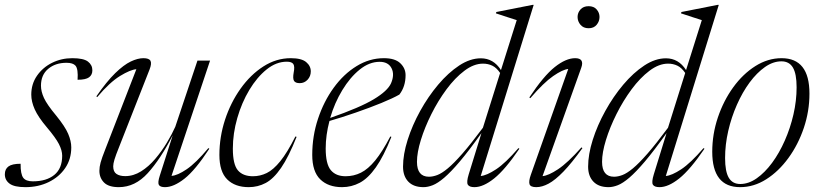

<svg xmlns="http://www.w3.org/2000/svg" viewBox="-34 -762 3382 792"><path d="M51 -86.5Q50.5 -44 62 -28.5Q73 -14 101.5 -14Q157.5 -14 190 -40.5Q222.5 -67 222.5 -119.5Q222.5 -141.5 209 -167.8Q195.5 -194 159.5 -236.5Q123.5 -279 109.2 -311Q95 -343 95 -371.5Q95 -415.5 118.5 -449.5Q142 -483.5 180.5 -502.8Q219 -522 264.5 -522Q310.5 -522 328.8 -508Q347 -494 347 -472Q347 -453 333.2 -443Q319.5 -433 286 -433Q289 -477.5 277.5 -491Q267 -503 240.5 -503Q194.5 -503 164.8 -478Q135 -453 135 -408.5Q135 -384.5 147.5 -357.5Q160 -330.5 197.5 -285.5Q234.5 -240 247.2 -210Q260 -180 260 -154Q260 -105.5 235 -68.8Q210 -32 167 -11Q124 10 71 10Q25 10 5.5 -4.5Q-14 -19 -14 -43Q-14 -64.5 1 -75.5Q16 -86.5 51 -86.5Z M625 -37 678.5 -204Q628 -105.5 575.5 -47.8Q523 10 456 10Q414 10 395 -9.2Q376 -28.5 376 -57.5Q376 -73 381 -91.5Q386 -110 399.5 -144L528.5 -476.5Q503.5 -474.5 461 -448.5Q418.5 -422.5 367 -361.5L363.5 -364.5Q406 -426 441.2 -460.2Q476.5 -494.5 505.2 -508.2Q534 -522 557.5 -522Q581 -522 586.8 -511Q592.5 -500 583 -475.5L457 -155Q443.5 -121.5 438.2 -104Q433 -86.5 433 -76Q433 -53.5 446.5 -44.5Q460 -35.5 482.5 -35.5Q516.5 -35.5 548 -55.2Q579.5 -75 606.2 -106.5Q633 -138 654.2 -173.2Q675.5 -208.5 689 -239L780.5 -512H832.5L673.5 -36.5Q698 -38 736 -63.8Q774 -89.5 825.5 -151L829.5 -148.5Q771.5 -60 727 -25Q682.5 10 646.5 10Q626.5 10 621.2 0.5Q616 -9 625 -37Z M1149 -507.5Q1105.5 -507.5 1065.8 -475.5Q1026 -443.5 994.5 -391Q963 -338.5 944.8 -275Q926.5 -211.5 926.5 -149Q926.5 -84 947.2 -59.5Q968 -35 1009.5 -35Q1039 -35 1066.2 -48.2Q1093.5 -61.5 1122.2 -97Q1151 -132.5 1184.5 -199L1189.5 -197.5Q1156.5 -114.5 1125.5 -69.5Q1094.5 -24.5 1062 -7.2Q1029.5 10 992 10Q935.5 10 903.2 -22Q871 -54 871 -123Q871 -197 894.2 -268Q917.5 -339 958.5 -396.5Q999.5 -454 1052.5 -488Q1105.5 -522 1165.5 -522Q1209.5 -522 1228.8 -506Q1248 -490 1248 -467.5Q1248 -447.5 1234.8 -433.2Q1221.5 -419 1202.5 -419Q1184.5 -419 1178.8 -428.5Q1173 -438 1177.5 -463Q1182.5 -488 1176 -497.8Q1169.5 -507.5 1149 -507.5Z M1580.5 -197.5Q1548.5 -117 1516.5 -71.8Q1484.5 -26.5 1450.2 -8.2Q1416 10 1377 10Q1320 10 1287 -22.2Q1254 -54.5 1254 -123Q1254 -200.5 1277.8 -272Q1301.5 -343.5 1342.5 -400Q1383.5 -456.5 1436.8 -489.2Q1490 -522 1549.5 -522Q1595.5 -522 1617.2 -501.2Q1639 -480.5 1639 -452Q1639 -405 1613.5 -372Q1587.5 -357 1539.2 -337.2Q1491 -317.5 1434 -297.8Q1377 -278 1325 -263Q1309.5 -204.5 1309.5 -149.5Q1309.5 -85.5 1330.5 -60.2Q1351.5 -35 1391.5 -35Q1425.5 -35 1455 -49.8Q1484.5 -64.5 1513.8 -100.2Q1543 -136 1576 -199ZM1532 -507Q1489.5 -507 1449.8 -475Q1410 -443 1378 -390.2Q1346 -337.5 1328 -275.5Q1451.5 -318.5 1508.2 -352.8Q1565 -387 1579 -418.5Q1594.5 -454.5 1581 -480.8Q1567.5 -507 1532 -507Z M2108.5 -148.5Q2049.5 -62 2004.5 -26Q1959.5 10 1923 10Q1902 10 1895.8 -0.2Q1889.5 -10.5 1899.5 -43L1952 -213Q1900.5 -140.5 1863 -96.2Q1825.5 -52 1798.5 -29Q1771.5 -6 1751 2Q1730.5 10 1713 10Q1672 10 1650.2 -12.8Q1628.5 -35.5 1628.5 -74.5Q1628.5 -125 1647.5 -185Q1666.5 -245 1699.2 -304.2Q1732 -363.5 1773.5 -412.8Q1815 -462 1860.2 -491.8Q1905.5 -521.5 1949.5 -521.5Q2001.5 -521.5 2032.5 -473L2097.5 -679Q2084 -683.5 2058.5 -691.5Q2033 -699.5 2011.5 -707L2013.5 -712.5L2163 -742H2167.5L1949 -36Q1973.5 -38 2012.2 -63.5Q2051 -89 2104.5 -151ZM1686 -94.5Q1686 -33 1735.5 -33Q1751.5 -33 1770 -40Q1788.5 -47 1813.2 -67.5Q1838 -88 1873.2 -128.2Q1908.5 -168.5 1958 -235L2029 -461Q2014 -483 1996.5 -491.2Q1979 -499.5 1958.5 -499.5Q1920.5 -499.5 1881.8 -470.2Q1843 -441 1808 -393.8Q1773 -346.5 1745.5 -291.5Q1718 -236.5 1702 -184.5Q1686 -132.5 1686 -94.5Z M2348.5 -692Q2348.5 -709.5 2360.5 -723Q2372.5 -736.5 2394 -736.5Q2415.5 -736.5 2427.2 -723Q2439 -709.5 2439 -692Q2439 -674 2427.2 -659.8Q2415.5 -645.5 2394 -645.5Q2372.5 -645.5 2360.5 -659.8Q2348.5 -674 2348.5 -692ZM2155.5 -40.5 2310 -477.5Q2286.5 -475 2247.8 -448.2Q2209 -421.5 2153.5 -357L2149.5 -360Q2208.5 -449 2254.5 -485.5Q2300.5 -522 2338.5 -522Q2378 -522 2363.5 -482L2204 -35.5Q2228 -37.5 2267.8 -63.8Q2307.5 -90 2364.5 -154L2368.5 -151Q2324 -89 2290 -54Q2256 -19 2229 -4.5Q2202 10 2178 10Q2154 10 2150.2 -2.5Q2146.5 -15 2155.5 -40.5Z M2872 -148.5Q2813 -62 2768 -26Q2723 10 2686.5 10Q2665.5 10 2659.2 -0.2Q2653 -10.5 2663 -43L2715.5 -213Q2664 -140.5 2626.5 -96.2Q2589 -52 2562 -29Q2535 -6 2514.5 2Q2494 10 2476.5 10Q2435.5 10 2413.8 -12.8Q2392 -35.5 2392 -74.5Q2392 -125 2411 -185Q2430 -245 2462.8 -304.2Q2495.5 -363.5 2537 -412.8Q2578.5 -462 2623.8 -491.8Q2669 -521.5 2713 -521.5Q2765 -521.5 2796 -473L2861 -679Q2847.5 -683.5 2822 -691.5Q2796.5 -699.5 2775 -707L2777 -712.5L2926.5 -742H2931L2712.5 -36Q2737 -38 2775.8 -63.5Q2814.5 -89 2868 -151ZM2449.5 -94.5Q2449.5 -33 2499 -33Q2515 -33 2533.5 -40Q2552 -47 2576.8 -67.5Q2601.5 -88 2636.8 -128.2Q2672 -168.5 2721.5 -235L2792.5 -461Q2777.5 -483 2760 -491.2Q2742.5 -499.5 2722 -499.5Q2684 -499.5 2645.2 -470.2Q2606.5 -441 2571.5 -393.8Q2536.5 -346.5 2509 -291.5Q2481.5 -236.5 2465.5 -184.5Q2449.5 -132.5 2449.5 -94.5Z M3190 -522Q3305 -522 3305 -376Q3305 -303.5 3281.8 -234.5Q3258.5 -165.5 3218.2 -110.2Q3178 -55 3126.8 -22.5Q3075.5 10 3019 10Q2904 10 2904 -136Q2904 -208.5 2927.2 -277.5Q2950.5 -346.5 2990.5 -401.8Q3030.5 -457 3082 -489.5Q3133.5 -522 3190 -522ZM3019.5 -3Q3054 -3 3087.5 -26.5Q3121 -50 3150.8 -90.2Q3180.5 -130.5 3203.2 -182Q3226 -233.5 3239 -290Q3252 -346.5 3252 -402Q3252 -457.5 3236.8 -483.2Q3221.5 -509 3189.5 -509Q3155 -509 3121.5 -485.5Q3088 -462 3058.2 -421.8Q3028.5 -381.5 3005.8 -330Q2983 -278.5 2970 -222Q2957 -165.5 2957 -110Q2957 -54.5 2972.2 -28.8Q2987.5 -3 3019.5 -3Z"/></svg>

Font: Newsreader 72pt Light
Style: Italic
Weight: 300
Italic angle: -17°
Designer: Hugues Gentile
Foundry: Production Type
Version: Version 1.003; ttfautohint (v1.8.3)